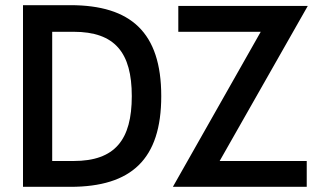

<svg xmlns="http://www.w3.org/2000/svg" viewBox="-20 -723 1223 743"><path d="M670 -700V-600H989L649 0H1167V-100H830L1171 -700ZM252 -703H69V0H252C489 0 604 -107 604 -351C604 -598 486 -703 252 -703ZM182 -600H265C425 -600 490 -519 490 -351C490 -182 425 -100 265 -100H182Z"/></svg>

Font: Mint Spirit No2
Style: Bold
Weight: 700
Designer: HARENDAL Hirwen
Foundry: Arkandis Digital Foundry.
Version: Version 1.004;FFEdit